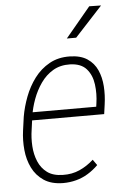

<svg xmlns="http://www.w3.org/2000/svg" viewBox="-54 -788 548 839"><g transform="rotate(-5 220.0 -369.0)"><path d="M189 10.7Q137.7 10.3 104.7 -11.7Q71.8 -33.7 54.2 -69.3Q36.6 -105 32.5 -147.9Q28.3 -190.9 34.2 -233.4L42.5 -293Q49.8 -335.9 66.4 -379.6Q83 -423.3 110.1 -459.5Q137.2 -495.6 176 -517.3Q214.8 -539.1 266.1 -538.1Q313.5 -537.1 342.5 -517.6Q371.6 -498 385.7 -466.3Q399.9 -434.6 402.6 -395.3Q405.3 -356 399.4 -315.4L393.6 -273.9H63L69.3 -309.1H361.8L363.8 -323.2Q370.1 -365.2 364.7 -406.5Q359.4 -447.8 335.7 -474.9Q312 -502 263.7 -503.4Q220.7 -504.4 189 -485.6Q157.2 -466.8 135 -435.1Q112.8 -403.3 99.1 -366Q85.4 -328.6 80.1 -293L71.8 -232.4Q66.4 -197.8 68.6 -161.6Q70.8 -125.5 83.7 -94.5Q96.7 -63.5 122.6 -44.4Q148.4 -25.4 191.4 -24.9Q231 -23.9 264.4 -38.8Q297.9 -53.7 326.2 -79.6L343.8 -54.7Q322.8 -33.7 298.3 -18.8Q273.9 -3.9 246.3 3.4Q218.8 10.7 189 10.7ZM259.8 -617.2 369.6 -749 421.4 -748 300.8 -617.2Z"/></g></svg>

Font: Roboto Condensed ExtraLight
Style: Italic
Weight: 250
Italic angle: -12°
Designer: Christian Robertson
Foundry: Google
Version: Version 3.008; 2023